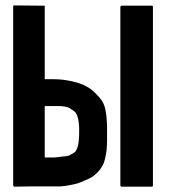

<svg xmlns="http://www.w3.org/2000/svg" viewBox="-20 -700 681 719"><path d="M375 -288.1Q377 -277.3 378.9 -261.7Q379.9 -246.1 380.9 -229.5Q380.9 -212.9 380.9 -196.3Q380.9 -181.6 380.9 -168Q379.9 -136.7 377 -123Q376 -118.2 372.1 -100.6Q368.2 -83 352.5 -62.5Q343.8 -51.8 330.1 -41Q316.4 -31.2 295.9 -23.4Q281.2 -16.6 268.6 -12.7Q254.9 -8.8 225.6 -3.9Q207 -1 186.5 -2Q165 -2 142.6 -2Q127 -2 97.7 -2Q77.1 -2 34.2 -1Q32.2 -1 30.3 -2.9Q29.3 -5.9 29.3 -7.8Q29.3 -91.8 29.3 -258.8Q29.3 -398.4 29.3 -675.8Q29.3 -678.7 30.3 -678.7Q31.2 -679.7 33.2 -679.7Q69.3 -679.7 140.6 -678.7Q141.6 -678.7 143.6 -678.7Q144.5 -678.7 147.5 -678.7Q147.5 -639.6 147.5 -561.5Q147.5 -508.8 147.5 -403.3Q153.3 -403.3 183.6 -403.3Q213.9 -403.3 250 -395.5Q269.5 -391.6 288.1 -383.8Q306.6 -376 322.3 -364.3Q333 -356.4 351.6 -335.9Q370.1 -315.4 375 -288.1ZM276.4 -221.7Q274.4 -272.5 256.8 -284.2Q239.3 -296.9 232.4 -298.8Q219.7 -301.8 207 -302.7Q193.4 -302.7 176.8 -302.7Q167 -302.7 147.5 -302.7Q147.5 -238.3 147.5 -110.4Q149.4 -110.4 153.3 -110.4Q169.9 -110.4 183.6 -110.4Q198.2 -111.3 209 -113.3Q220.7 -114.3 228.5 -115.2Q237.3 -116.2 243.2 -120.1Q248 -123 256.8 -127.9Q265.6 -131.8 271.5 -152.3Q274.4 -163.1 275.4 -179.7Q276.4 -189.5 276.4 -202.1Q276.4 -210.9 276.4 -221.7ZM552.7 -673.8Q552.7 -451.2 552.7 -5.9Q552.7 -3.9 551.8 -2Q550.8 -1 547.9 -1Q534.2 -1 505.9 -1Q482.4 -1 436.5 -1Q433.6 -1 432.6 -2Q430.7 -3.9 430.7 -5.9Q430.7 -89.8 430.7 -256.8Q430.7 -395.5 430.7 -673.8Q430.7 -675.8 432.6 -677.7Q433.6 -678.7 436.5 -678.7Q473.6 -678.7 547.9 -678.7Q550.8 -678.7 551.8 -677.7Q552.7 -675.8 552.7 -673.8Z"/></svg>

Font: Typeface
Style: Regular
Weight: 400
Version: Version 1.0